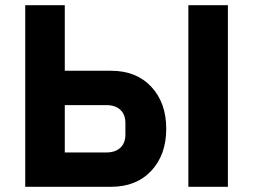

<svg xmlns="http://www.w3.org/2000/svg" viewBox="-20 -718 973 738"><path d="M77 0V-698H229V-446H407Q504 -446 561.5 -384.5Q619 -323 619 -223Q619 -123 561.5 -61.5Q504 0 407 0ZM229 -132H389Q423 -132 442.5 -150Q462 -168 462 -201V-245Q462 -278 442.5 -296Q423 -314 389 -314H229ZM704 0V-698H856V0Z"/></svg>

Font: Aneliza
Style: Bold
Weight: 700
Designer: Mike Abbink, Paul van der Laan, Pieter van Rosmalen
Foundry: Bold Monday
Version: Version 3.0